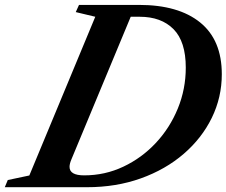

<svg xmlns="http://www.w3.org/2000/svg" viewBox="-85 -782 946 802"><path d="M-65 0 -52.5 -30 37.5 -49 313 -712 231.5 -731.5 245 -761.5H495.5Q660.5 -761.5 751 -688.2Q841.5 -615 841.5 -472Q841.5 -375.5 799.8 -290Q758 -204.5 682.2 -139.2Q606.5 -74 503.5 -37Q400.5 0 278 0ZM266.5 -49.5Q353.5 -49.5 430.2 -85.8Q507 -122 565.8 -184.8Q624.5 -247.5 657.8 -328.8Q691 -410 691 -499.5Q691 -608.5 639.8 -660.2Q588.5 -712 498.5 -712H461L214 -118Q205.5 -98.5 205.5 -85Q205.5 -49.5 266.5 -49.5Z"/></svg>

Font: Libre Caslon Text SemiBold Italic
Style: Regular
Weight: 600
Italic angle: -22.583°
Designer: Pablo Impallari, Rodrigo Fuenzalida, Katja Schimmel
Foundry: Pablo Impallari, Rodrigo Fuenzalida
Version: Version 2.000